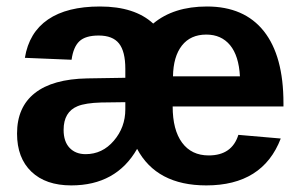

<svg xmlns="http://www.w3.org/2000/svg" viewBox="-20 -558 929 588"><path d="M611.8 9.8Q459.5 9.8 399.9 -102.1Q335.9 9.8 198.2 9.8Q120.1 9.8 76.2 -32.2Q32.2 -74.2 32.2 -148.9Q32.2 -230 86.7 -272.9Q141.1 -315.9 247.1 -317.9L363.8 -319.8V-347.2Q363.8 -400.4 344.5 -424.8Q325.2 -449.2 282.2 -449.2Q241.7 -449.2 223.1 -431.6Q204.6 -414.1 199.2 -375L56.2 -380.9Q68.8 -458.5 127 -498.3Q185.1 -538.1 286.1 -538.1Q392.6 -538.1 449.2 -485.8Q511.7 -538.1 613.8 -538.1Q728 -538.1 788.1 -462.4Q848.1 -386.7 848.1 -242.2V-231.9H508.8Q508.8 -160.2 537.6 -121.1Q566.4 -82 619.1 -82Q690.4 -82 710 -145L839.8 -133.8Q784.7 9.8 611.8 9.8ZM242.2 -85.9Q293.5 -85.9 328.6 -127Q363.8 -168 363.8 -223.1V-245.1L290 -244.1Q241.7 -242.7 217.8 -232.9Q174.8 -215.3 174.8 -160.2Q174.8 -124.5 193.1 -105.2Q211.4 -85.9 242.2 -85.9ZM611.8 -452.1Q563.5 -452.1 537.1 -418.5Q510.7 -384.8 509.8 -324.2H714.8Q711.4 -387.2 684.6 -419.7Q657.7 -452.1 611.8 -452.1Z"/></svg>

Font: Libra Sans Modern
Style: Bold
Weight: 700
Foundry: Stefan Peev, Context Ltd
Version: Version 1.000